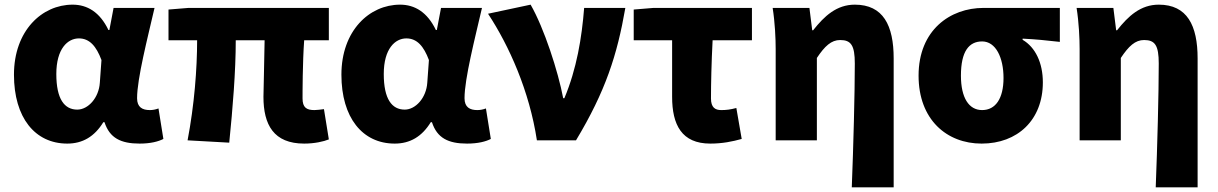

<svg xmlns="http://www.w3.org/2000/svg" viewBox="-20 -603 5233 825"><path d="M269 14C335 14 386 -16 424 -78H429C451 -10 499 14 580 14C627 14 661 5 682 -6L661 -137C648 -132 635 -130 624 -130C592 -130 569 -142 569 -181C569 -265 614 -439 644 -569H468L450 -474H446C409 -551 355 -583 292 -583C160 -583 40 -471 40 -282C40 -98 130 14 269 14ZM312 -132C257 -132 222 -177 222 -285C222 -394 271 -438 319 -438C365 -438 394 -404 416 -345L409 -248C405 -183 359 -132 312 -132Z M1287 14C1332 14 1371 5 1393 -4L1372 -134C1356 -132 1341 -130 1331 -130C1297 -130 1280 -141 1280 -180C1280 -204 1280 -333 1287 -430H1393V-569H790L704 -562V-430H827C827 -307 815 -152 786 0L965 10C980 -138 993 -296 993 -430H1117C1116 -338 1112 -219 1112 -187C1112 -67 1156 14 1287 14Z M1676 14C1742 14 1793 -16 1831 -78H1836C1858 -10 1906 14 1987 14C2034 14 2068 5 2089 -6L2068 -137C2055 -132 2042 -130 2031 -130C1999 -130 1976 -142 1976 -181C1976 -265 2021 -439 2051 -569H1875L1857 -474H1853C1816 -551 1762 -583 1699 -583C1567 -583 1447 -471 1447 -282C1447 -98 1537 14 1676 14ZM1719 -132C1664 -132 1629 -177 1629 -285C1629 -394 1678 -438 1726 -438C1772 -438 1801 -404 1823 -345L1816 -248C1812 -183 1766 -132 1719 -132Z M2287 0H2455C2582 -211 2632 -367 2667 -569H2490C2480 -441 2458 -307 2405 -181H2400C2378 -297 2318 -482 2260 -583L2077 -544C2168 -406 2255 -211 2287 0Z M3032 14C3084 14 3128 5 3167 -6L3144 -139C3118 -132 3100 -130 3079 -130C3053 -130 3035 -141 3035 -180C3035 -242 3037 -335 3042 -430H3211V-569H2788L2703 -562V-430H2868V-187C2868 -67 2909 14 3032 14Z M3640 202H3820V-352C3820 -494 3775 -583 3653 -583C3575 -583 3522 -534 3474 -473H3470L3458 -569H3300C3310 -506 3313 -437 3313 -392V0H3490V-354C3524 -405 3552 -431 3590 -431C3637 -431 3653 -408 3653 -330C3653 -203 3647 25 3640 202Z M4198 14C4352 14 4461 -87 4461 -249C4461 -333 4429 -400 4374 -432V-437C4433 -434 4472 -430 4534 -423V-569H4206C4063 -569 3927 -474 3927 -278C3927 -89 4048 14 4198 14ZM4200 -130C4143 -130 4109 -183 4109 -278C4109 -383 4144 -425 4200 -425C4259 -425 4292 -355 4292 -268C4292 -180 4258 -130 4200 -130Z M4946 202H5126V-352C5126 -494 5081 -583 4959 -583C4881 -583 4828 -534 4780 -473H4776L4764 -569H4606C4616 -506 4619 -437 4619 -392V0H4796V-354C4830 -405 4858 -431 4896 -431C4943 -431 4959 -408 4959 -330C4959 -203 4953 25 4946 202Z"/></svg>

Font: Noto Sans CJK Black
Style: Bold
Weight: 900
Designer: Ryoko NISHIZUKA (kana & ideographs); Paul D. Hunt (Latin, Greek & Cyrillic); Wenlong ZHANG (bopomofo); Sandoll Communica
Foundry: Adobe Systems Incorporated
Version: Version 1.000;PS 1;hotconv 1.0.78;makeotf.lib2.5.61930